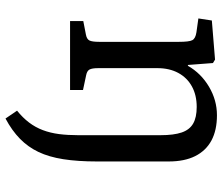

<svg xmlns="http://www.w3.org/2000/svg" viewBox="-74 -486 790 681"><g transform="rotate(90 320.5 -146.0)"><path d="M389.2 -521Q442.4 -521 478.8 -501.5Q515.1 -481.9 534.2 -443.8Q553.2 -405.8 553.2 -350.1V-95.2Q553.2 -27.3 545.2 23.9Q537.1 75.2 519.5 112.1Q502 148.9 472.9 177.5Q443.8 206.1 400.9 229L373 188Q397.9 168 415 145.5Q432.1 123 442.1 96.4Q452.1 69.8 456.1 38.8Q460 7.8 460 -27.8V-320.8Q460 -367.7 450.4 -395.8Q440.9 -423.8 418.9 -436.5Q397 -449.2 359.9 -449.2Q317.9 -449.2 286.9 -432.1Q255.9 -415 239 -383.5Q222.2 -352.1 222.2 -310.1V-100.1Q222.2 -78.1 227.1 -69.1Q231.9 -60.1 247.1 -57.1L299.8 -45.9V0H55.2V-46.9L103 -56.2Q119.1 -59.1 124 -68.6Q128.9 -78.1 128.9 -104V-386.2Q128.9 -422.4 123 -433.6Q117.2 -444.8 95.2 -448.2L45.9 -455.1L53.2 -502.9L191.9 -514.2L204.1 -506.8L210.9 -418H213.9Q240.7 -464.8 288.3 -492.9Q335.9 -521 389.2 -521Z"/></g></svg>

Font: Literata
Style: Regular
Weight: 400
Designer: Latin by Veronika Burian and Jose Scaglione. Greek by Irene Vlachou. Cyrillic by Vera Evstafieva.
Foundry: TypeTogether
Version: Version 3.002